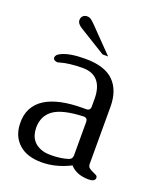

<svg xmlns="http://www.w3.org/2000/svg" viewBox="-127 -761 728 848"><g transform="rotate(20 237.0 -337.5)"><path d="M284 -540H258L133 -617Q110 -631 110 -648Q110 -660 117.5 -667.5Q125 -675 138 -675Q146 -675 153 -671Q160 -667 174 -653ZM419 -17Q417 0 389 0Q331 0 301 -34Q234 0 167 0Q98 0 60 -34.5Q22 -69 20 -126Q18 -168 34 -199Q50 -230 81 -249.5Q112 -269 156.5 -278.5Q201 -288 257 -288H273Q292 -288 292 -308V-343Q292 -397 268 -425.5Q244 -454 196 -454Q165 -454 137 -450.5Q109 -447 82 -439Q62 -441 62 -454Q62 -468 82 -477Q119 -496 194 -496Q285 -496 327.5 -454Q370 -412 370 -334V-67Q370 -54 377.5 -48Q385 -42 394.5 -38Q404 -34 411.5 -30Q419 -26 419 -17ZM292 -235Q292 -254 273 -254Q174 -250 133.5 -220.5Q93 -191 93 -136Q93 -119 98 -102.5Q103 -86 115 -73Q127 -60 146.5 -52Q166 -44 195 -44Q238 -44 272 -54Q292 -59 292 -78Z"/></g></svg>

Font: Jura
Style: Regular
Weight: 400
Designer: Ed Merritt
Foundry: Ten by Twenty
Version: Version 1.007